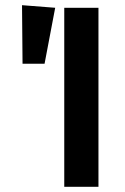

<svg xmlns="http://www.w3.org/2000/svg" viewBox="-20 -721 481 741"><path d="M67 -475H152L193 -691L65 -701ZM228 -691V0H360V-691Z"/></svg>

Font: Fira Sans Medium
Style: Regular
Weight: 500
Designer: Carrois Corporate & Edenspiekermann AG
Foundry: Carrois Corporate GbR & Edenspiekermann AG
Version: Version 4.203